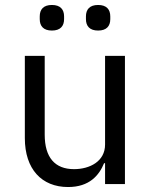

<svg xmlns="http://www.w3.org/2000/svg" viewBox="-20 -741 608 773"><path d="M189 -618C223 -618 238 -636 238 -664V-675C238 -703 223 -721 189 -721C155 -721 140 -703 140 -675V-664C140 -636 155 -618 189 -618ZM375 -618C409 -618 424 -636 424 -664V-675C424 -703 409 -721 375 -721C341 -721 326 -703 326 -675V-664C326 -636 341 -618 375 -618ZM403 0H483V-516H403V-159C403 -91 341 -60 278 -60C201 -60 160 -107 160 -199V-516H80V-185C80 -60 148 12 254 12C340 12 379 -35 399 -84H403Z"/></svg>

Font: IBM Plex Thai Looped
Style: Regular
Weight: 400
Designer: Mike Abbink, Paul van der Laan, Pieter van Rosmalen, Ben Mitchell, Mark Frömberg
Foundry: Bold Monday
Version: Version 1.0